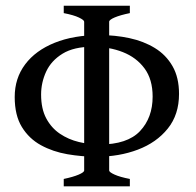

<svg xmlns="http://www.w3.org/2000/svg" viewBox="-20 -655 690 675"><path d="M609.4 -324.7Q609.4 -252 569.8 -202.9Q530.3 -153.8 464.6 -128.9Q398.9 -104 319.8 -104Q268.1 -104 217 -112.8Q166 -121.6 124 -144.5Q82 -167.5 56.9 -208.5Q31.7 -249.5 31.7 -314Q31.7 -379.9 68.4 -428.7Q105 -477.5 172.1 -504.6Q239.3 -531.7 330.1 -531.7Q384.8 -531.7 434.8 -521Q484.9 -510.3 524.2 -486.3Q563.5 -462.4 586.4 -422.6Q609.4 -382.8 609.4 -324.7ZM204.1 0V-25.9Q236.8 -32.7 256.3 -41Q275.9 -49.3 275.9 -55.7V-578.6Q275.9 -584.5 257.6 -593.3Q239.3 -602.1 204.1 -608.9V-634.8H436.5V-608.9Q403.3 -602.1 383.5 -593.8Q363.8 -585.4 363.8 -578.6V-55.7Q363.8 -49.8 382.6 -41.3Q401.4 -32.7 436.5 -25.9V0ZM516.6 -315.4Q516.6 -376 488 -414.6Q459.5 -453.1 411.6 -471.9Q363.8 -490.7 305.2 -490.7Q239.7 -490.7 200 -466.3Q160.2 -441.9 142.3 -403.3Q124.5 -364.7 124.5 -322.8Q124.5 -272.5 142.6 -238.8Q160.6 -205.1 190.7 -184.8Q220.7 -164.6 257.3 -155.8Q293.9 -147 330.6 -147Q427.7 -147 472.2 -194.1Q516.6 -241.2 516.6 -315.4Z"/></svg>

Font: Gentium Book Plus
Style: Regular
Weight: 400
Designer: Victor Gaultney, Annie Olsen, Iska Routamaa, Becca Hirsbrunner
Foundry: SIL International
Version: Version 6.101